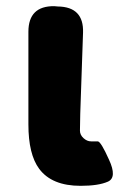

<svg xmlns="http://www.w3.org/2000/svg" viewBox="-20 -588 390 622"><path d="M241 14Q148 14 107 -41Q72 -88 72 -185V-485Q72 -569 156 -568L167 -567Q252 -566 249 -482L240 -220Q239 -179 239 -165Q239 -151 250.5 -140.5Q262 -130 275 -130Q288 -130 297 -130Q307 -129 333 -71Q360 -13 329.5 0.5Q299 14 241 14Z"/></svg>

Font: Resource Han Rounded KR Heavy
Style: Regular
Weight: 900
Designer: Cyano Hao (round all glyphs); Ryoko NISHIZUKA 西塚涼子 (kana, bopomofo & ideographs); Paul D. Hunt (Latin, Greek & Cyrillic)
Foundry: Cyano Hao
Version: 0.990